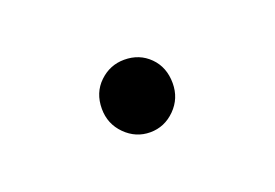

<svg xmlns="http://www.w3.org/2000/svg" viewBox="-33 -375 306 214"><g transform="rotate(-20 120.0 -268.0)"><path d="M78 -268Q78 -287 90.5 -299Q103 -311 120 -311Q138 -311 150 -299Q162 -287 162 -268Q162 -250 149.5 -237.5Q137 -225 120 -225Q103 -225 90.5 -237.5Q78 -250 78 -268Z"/></g></svg>

Font: Montserrat Alternates Light
Style: Regular
Weight: 300
Designer: Julieta Ulanovsky
Foundry: Julieta Ulanovsky
Version: Version 7.200